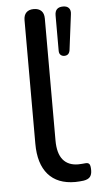

<svg xmlns="http://www.w3.org/2000/svg" viewBox="-53 -745 402 787"><g transform="rotate(-5 148.5 -351.5)"><path d="M224.5 9Q151.5 9 113.2 -35Q75 -79 75 -161.5V-669.5Q75 -690.5 85.8 -701.2Q96.5 -712 116.5 -712Q136.5 -712 147.5 -701.2Q158.5 -690.5 158.5 -669.5V-168Q158.5 -114.5 180.2 -88.2Q202 -62 243 -62Q252 -62 259 -62.8Q266 -63.5 273 -64Q284 -65 288.8 -58.8Q293.5 -52.5 293.5 -33.5Q293.5 -15.5 285.5 -6Q277.5 3.5 259 6.5Q250.5 7.5 241.8 8.2Q233 9 224.5 9ZM225 -510Q215.5 -510 209.5 -515.8Q203.5 -521.5 203.5 -532.5V-678.5Q203.5 -712 237 -712Q253.5 -712 261.2 -702.8Q269 -693.5 266.5 -677L248 -531Q244.5 -510 225 -510Z"/></g></svg>

Font: Nunito ExtraLight
Style: Regular
Weight: 200
Designer: Vernon Adams
Foundry: Vernon Adams
Version: Version 3.602;April 4, 2023;FontCreator 14.0.0.2856 64-bit